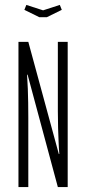

<svg xmlns="http://www.w3.org/2000/svg" viewBox="-20 -760 350 780"><path d="M95 -590 219 -134 221 -135Q219 -157 218 -185Q217 -208 216 -239.5Q215 -271 215 -309V-590H255V0H215L92 -457L90 -456Q91 -428 93 -399Q94 -374 94.5 -343.5Q95 -313 95 -283V0H55V-590ZM87 -740 155 -718 223 -740 231 -720 170 -690H140L79 -720Z"/></svg>

Font: Exetegue Light
Style: Regular
Weight: 300
Designer: Fábio Duarte Martins
Foundry: Fábio Duarte Martins
Version: Version 0.001